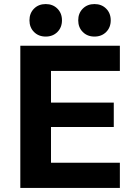

<svg xmlns="http://www.w3.org/2000/svg" viewBox="-20 -925 660 945"><path d="M80 -700H570V-576H231V-420H540V-300H231V-124H570V0H80ZM205 -745Q170 -745 147.5 -767.5Q125 -790 125 -825Q125 -860 147.5 -882.5Q170 -905 205 -905Q240 -905 262.5 -882.5Q285 -860 285 -825Q285 -790 262.5 -767.5Q240 -745 205 -745ZM445 -745Q410 -745 387.5 -767.5Q365 -790 365 -825Q365 -860 387.5 -882.5Q410 -905 445 -905Q480 -905 502.5 -882.5Q525 -860 525 -825Q525 -790 502.5 -767.5Q480 -745 445 -745Z"/></svg>

Font: Golos Text DemiBold
Style: Regular
Weight: 600
Designer: A.Korolkova, Vitaly Kuzmin
Foundry: ParaType Ltd
Version: Version 2.002